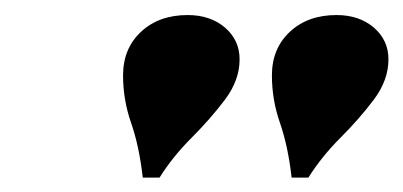

<svg xmlns="http://www.w3.org/2000/svg" viewBox="-20 -609 544 259"><path d="M172.6 -369.4Q167.7 -412.1 156.9 -443.1Q146 -474.2 146 -507.3Q146 -543.5 170.2 -566.1Q194.4 -588.7 233.1 -588.7Q263.7 -588.7 283.5 -571.8Q303.2 -554.8 303.2 -529Q303.2 -500.8 283.5 -474.6Q263.7 -448.4 238.3 -423Q212.9 -397.6 195.2 -369.4ZM373.4 -369.4Q368.5 -412.1 357.7 -443.1Q346.8 -474.2 346.8 -507.3Q346.8 -543.5 371 -566.1Q395.2 -588.7 433.9 -588.7Q464.5 -588.7 484.3 -571.8Q504 -554.8 504 -529Q504 -500.8 484.3 -474.6Q464.5 -448.4 439.1 -423Q413.7 -397.6 396 -369.4Z"/></svg>

Font: Playfair 5pt SemiExpanded Light Black
Style: Italic
Weight: 900
Italic angle: -15.6°
Version: Version 2.001;gftools[0.9.30]